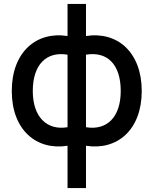

<svg xmlns="http://www.w3.org/2000/svg" viewBox="-20 -733 782 978"><path d="M418 225V9.5C576 34.5 702 -70.5 702 -269.5C702 -468.5 576 -574.5 418 -549.5V-713H324V-549.5C166 -574.5 40 -468.5 40 -269.5C40 -70.5 166 34.5 324 9.5V225ZM418 -454.5C526 -472.5 595 -405.5 595 -269.5C595 -134 522.5 -67.5 418 -85ZM324 -85C219.5 -67.5 147 -136 147 -269.5C147 -403.5 216 -472.5 324 -454.5Z"/></svg>

Font: Manrope SemiBold
Style: Regular
Weight: 600
Designer: Mikhail Sharanda
Foundry: Mikhail Sharanda
Version: Version 4.505